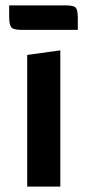

<svg xmlns="http://www.w3.org/2000/svg" viewBox="-20 -693 325 713"><path d="M81 -489 204 -506V0H81ZM60 -582Q28 -582 21 -593Q14 -604 14 -632V-673H224Q256 -673 262.5 -663Q269 -653 269 -624V-582Z"/></svg>

Font: Changa Medium
Style: Regular
Weight: 500
Designer: Eduardo Rodriguez Tunni
Foundry: Eduardo Rodriguez Tunni
Version: Version 3.003